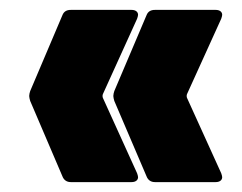

<svg xmlns="http://www.w3.org/2000/svg" viewBox="-20 -475 490 388"><path d="M257 -125 188 -277C187 -279 187 -283 188 -285L257 -437C258 -440 259 -443 259 -445C259 -451 254 -455 246 -455H123C115 -455 109 -452 106 -444L41 -291C40 -288 39 -284 39 -281C39 -278 40 -275 41 -271L106 -119C109 -111 115 -107 123 -107H246C254 -107 259 -111 259 -117C259 -119 258 -122 257 -125ZM427 -125 358 -277C357 -279 357 -283 358 -285L427 -437C428 -440 429 -443 429 -445C429 -451 424 -455 416 -455H293C285 -455 279 -452 276 -444L211 -291C210 -288 209 -284 209 -281C209 -278 210 -275 211 -271L276 -119C279 -111 285 -107 293 -107H416C424 -107 429 -111 429 -117C429 -119 428 -122 427 -125Z"/></svg>

Font: Barlow Condensed Black
Style: Regular
Weight: 900
Width: 3
Designer: Jeremy Tribby
Foundry: Tribby Type
Version: Version 1.422;hotconv 1.0.109;makeotfexe 2.5.65596